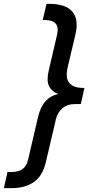

<svg xmlns="http://www.w3.org/2000/svg" viewBox="-88 -810 459 998"><path d="M167 -790Q254 -790 288 -749.5Q322 -709 305 -635L263 -457Q251 -402 273.5 -377.5Q296 -353 343 -353H351L332 -269H302Q261 -269 236 -247Q211 -225 203 -192L150 34Q133 106 87 137Q41 168 -29 168H-68L-49 84H-29Q8 84 29.5 68.5Q51 53 59 16L109 -199Q133 -305 215 -321Q181 -334 167 -362Q153 -390 165 -442L209 -631Q226 -706 144 -706H134L154 -790Z"/></svg>

Font: Prodigy Sans Medium
Style: Italic
Weight: 500
Italic angle: -13°
Designer: Wei Huang
Foundry: Wei Huang
Version: Version 1.003; ttfautohint (v1.8.3)